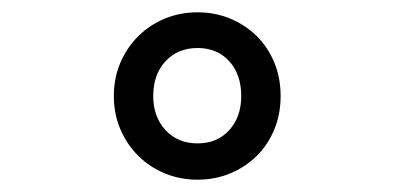

<svg xmlns="http://www.w3.org/2000/svg" viewBox="-20 -705 640 312"><path d="M301 -413Q273 -413 248.5 -423Q224 -433 205.5 -451Q187 -469 176 -494Q165 -519 165 -549Q165 -579 176 -604Q187 -629 205.5 -647Q224 -665 248.5 -675Q273 -685 301 -685Q329 -685 353.5 -675Q378 -665 396.5 -647Q415 -629 425.5 -604Q436 -579 436 -549Q436 -519 425.5 -494Q415 -469 396.5 -451Q378 -433 353.5 -423Q329 -413 301 -413ZM301 -472Q333 -472 352.5 -493.5Q372 -515 372 -549Q372 -584 352.5 -605.5Q333 -627 301 -627Q269 -627 249 -605.5Q229 -584 229 -549Q229 -515 249 -493.5Q269 -472 301 -472Z"/></svg>

Font: Source Code Pro Semibold
Style: Regular
Weight: 600
Monospace: yes
Designer: Paul D. Hunt, Teo Tuominen
Foundry: Adobe Systems Incorporated
Version: Version 2.030;PS 1.000;hotconv 16.6.51;makeotf.lib2.5.65220